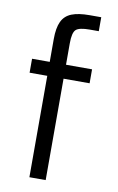

<svg xmlns="http://www.w3.org/2000/svg" viewBox="-83 -767 500 813"><g transform="rotate(10 167.0 -360.0)"><path d="M103 0V-594Q103 -642 116 -669.5Q129 -697 158 -708.5Q187 -720 235 -720H285V-660H246Q201 -660 187 -647Q173 -634 173 -588V0ZM27 -436V-496H285V-436Z"/></g></svg>

Font: Host Grotesk Light Light
Style: Regular
Weight: 300
Version: Version 1.003